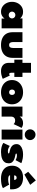

<svg xmlns="http://www.w3.org/2000/svg" viewBox="1509 -2223 726 3784"><g transform="rotate(90 1872.0 -331.0)"><path d="M345 0V-57.5Q340 -48.5 322.8 -31.8Q305.5 -15 277.8 -1.5Q250 12 213 12Q151.5 12 107.2 -18.8Q63 -49.5 39.5 -99Q16 -148.5 16 -205Q16 -261.5 39.5 -311Q63 -360.5 107.2 -391.5Q151.5 -422.5 213 -422.5Q248 -422.5 274 -412.8Q300 -403 317.2 -389.2Q334.5 -375.5 343 -362.5V-410.5H539V0ZM209 -205Q209 -188 217.5 -173Q226 -158 241 -149Q256 -140 276 -140Q296 -140 311 -149Q326 -158 334.5 -173Q343 -188 343 -205Q343 -222 334.5 -237Q326 -252 311 -261.2Q296 -270.5 276 -270.5Q256 -270.5 241 -261.2Q226 -252 217.5 -237Q209 -222 209 -205Z M808.5 -232Q808.5 -194 820.8 -171Q833 -148 867 -148Q902 -148 914 -171Q926 -194 926 -232V-410.5H1120V-213Q1120 -143 1090.2 -92.5Q1060.5 -42 1004 -15Q947.5 12 867 12Q787 12 730.8 -15Q674.5 -42 644.8 -92.5Q615 -143 615 -213V-410.5H808.5Z M1156 -410.5H1218.5V-579H1413V-410.5H1496V-250.5H1413V-197.5Q1413 -179.5 1417.2 -164.5Q1421.5 -149.5 1440 -149.5Q1450 -149.5 1458.8 -154.5Q1467.5 -159.5 1469.5 -161.5L1533.5 -23Q1529.5 -19.5 1507.8 -11Q1486 -2.5 1452.8 4.8Q1419.5 12 1380 12Q1309 12 1263.8 -26.5Q1218.5 -65 1218.5 -144V-250.5H1156Z M1798.5 12Q1728.5 12 1674 -15.2Q1619.5 -42.5 1588.5 -91.2Q1557.5 -140 1557.5 -204Q1557.5 -268 1588.5 -317.2Q1619.5 -366.5 1674 -394.5Q1728.5 -422.5 1798.5 -422.5Q1868.5 -422.5 1922 -394.5Q1975.5 -366.5 2005.8 -317.2Q2036 -268 2036 -204Q2036 -140 2005.8 -91.2Q1975.5 -42.5 1922 -15.2Q1868.5 12 1798.5 12ZM1798.5 -148Q1815 -148 1826.5 -154.8Q1838 -161.5 1844.2 -174.5Q1850.5 -187.5 1850.5 -205Q1850.5 -222.5 1844.2 -235.5Q1838 -248.5 1826.5 -255.5Q1815 -262.5 1798.5 -262.5Q1782 -262.5 1770.2 -255.5Q1758.5 -248.5 1752 -235.5Q1745.5 -222.5 1745.5 -205Q1745.5 -187.5 1752 -174.5Q1758.5 -161.5 1770.2 -154.8Q1782 -148 1798.5 -148Z M2278.5 0H2081.5V-410.5H2278.5V-352H2276Q2281.5 -363 2296.8 -379.5Q2312 -396 2339.8 -409.2Q2367.5 -422.5 2409.5 -422.5Q2437.5 -422.5 2463 -413.2Q2488.5 -404 2501 -395L2425.5 -236Q2419 -246 2401 -256.2Q2383 -266.5 2356 -266.5Q2327 -266.5 2310 -254.8Q2293 -243 2285.8 -225.8Q2278.5 -208.5 2278.5 -192Z M2534 0V-410.5H2730.5V0ZM2634.5 -456Q2590.5 -456 2559.8 -487.2Q2529 -518.5 2529 -561.5Q2529 -604.5 2559.8 -636.2Q2590.5 -668 2634.5 -668Q2663.5 -668 2687.5 -653.5Q2711.5 -639 2726.2 -615Q2741 -591 2741 -561.5Q2741 -518.5 2709.8 -487.2Q2678.5 -456 2634.5 -456Z M3021 -422.5Q3066.5 -422.5 3104 -415.5Q3141.5 -408.5 3166 -400.2Q3190.5 -392 3196 -388L3136 -274.5Q3127 -280.5 3101.5 -291Q3076 -301.5 3045 -301.5Q3028 -301.5 3017 -298.8Q3006 -296 3006 -288Q3006 -280 3019.5 -274.8Q3033 -269.5 3062 -265Q3089.5 -260 3121.2 -247.2Q3153 -234.5 3175.5 -208.5Q3198 -182.5 3198 -138.5Q3198 -90.5 3176.8 -60.8Q3155.5 -31 3121.8 -15.2Q3088 0.5 3049.5 6.2Q3011 12 2977 12Q2924 12 2886.2 3Q2848.5 -6 2826.5 -17Q2804.5 -28 2797 -33.5L2855.5 -160Q2868.5 -150 2897.8 -136.5Q2927 -123 2957 -123Q2982 -123 2993.5 -126.8Q3005 -130.5 3005 -137.5Q3005 -143 2999.5 -147Q2994 -151 2982 -154.5Q2970 -158 2950.5 -161.5Q2933 -165 2910.8 -173Q2888.5 -181 2867.8 -196Q2847 -211 2833.5 -235Q2820 -259 2820 -293.5Q2820 -338 2849 -366.5Q2878 -395 2924 -408.8Q2970 -422.5 3021 -422.5Z M3432.5 -166.5Q3435 -154.5 3445.2 -146.2Q3455.5 -138 3471.8 -133.5Q3488 -129 3508.5 -129Q3530.5 -129 3551.5 -131Q3572.5 -133 3590 -137.5Q3607.5 -142 3618 -149L3688.5 -25.5Q3679 -19.5 3657.2 -10.8Q3635.5 -2 3596.2 5Q3557 12 3495 12Q3425.5 12 3369 -11.5Q3312.5 -35 3279.2 -84.2Q3246 -133.5 3246 -209.5Q3246 -269.5 3273.5 -317.8Q3301 -366 3353 -394.2Q3405 -422.5 3479 -422.5Q3550.5 -422.5 3602.8 -398.5Q3655 -374.5 3683.2 -324.8Q3711.5 -275 3711.5 -197.5Q3711.5 -193.5 3711.2 -181.8Q3711 -170 3710 -166.5ZM3526 -247Q3525.5 -263.5 3519.8 -274.5Q3514 -285.5 3504.5 -290.8Q3495 -296 3482 -296Q3470.5 -296 3460.2 -291.2Q3450 -286.5 3443.5 -275.8Q3437 -265 3436.5 -247ZM3419.5 -448.5 3365.5 -523.5 3535 -674 3623 -563Z"/></g></svg>

Font: League Spartan Thin Black
Style: Regular
Weight: 900
Version: Version 2.002